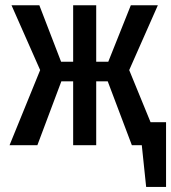

<svg xmlns="http://www.w3.org/2000/svg" viewBox="-20 -562 663 743"><path d="M263.1 0V-247.2H217.4L124.6 0H16.9L135.4 -290.8L24.6 -541.5H132.3L216.4 -323.1H263.1V-541.5H352.3V-323.1H399L486.2 -541.5H590.8L480 -290.8L562.6 -89.2H622.6V161.5H545.6L528.7 0H490.3L396.9 -247.2H352.3V0Z"/></svg>

Font: Fira Code Medium
Style: Regular
Weight: 500
Designer: Carrois Corporate, Edenspiekermann AG, Nikita Prokopov
Foundry: Carrois Corporate, Edenspiekermann AG, Nikita Prokopov
Version: Version 6.002